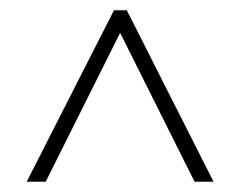

<svg xmlns="http://www.w3.org/2000/svg" viewBox="-20 -559 468 374"><path d="M32 -205 202 -539H227L396 -205H359L214 -495L69 -205Z"/></svg>

Font: Azad Pori Unicode
Style: Regular
Weight: 400
Designer: Abul Kalam Azad
Foundry: Lipighor Font Foundry
Version: Version 1.026;December 22, 2019;FontCreator 12.0.0.2547 64-b